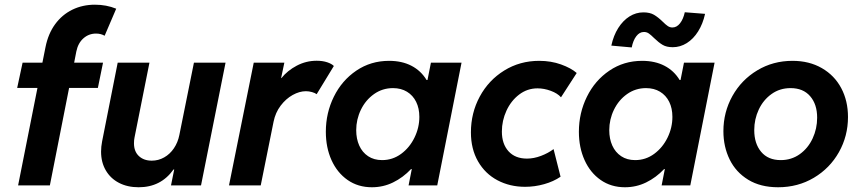

<svg xmlns="http://www.w3.org/2000/svg" viewBox="-20 -790 3664 818"><path d="M76.2 -522.9H160.6L173.8 -588.9Q185.1 -646 214.8 -686.8Q244.6 -727.5 288.3 -748.8Q332 -770 384.3 -770Q433.6 -770 475.1 -752.9L425.8 -637.7Q409.7 -647 389.2 -647Q358.4 -647 335.4 -626.7Q312.5 -606.4 305.2 -570.8L295.9 -522.9H418.9L397 -415.5H274.4L192.4 0H57.1L139.6 -415.5H53.2Z M836.4 0H708.5L722.2 -67.9H719.2Q665.5 7.8 570.8 7.8Q522.9 7.8 486.8 -11Q450.7 -29.8 430.7 -64.2Q410.6 -98.6 410.6 -144Q410.6 -165 415 -187.5L481.4 -522.9H616.7L553.2 -204.6Q550.8 -193.8 550.8 -179.7Q550.8 -144.5 571.8 -125Q592.8 -105.5 626.5 -105.5Q654.8 -105.5 679.4 -119.4Q704.1 -133.3 720.9 -158.2Q737.8 -183.1 744.1 -214.8L806.2 -522.9H940.9Z M1061 -522.9H1191.4L1177.7 -457.5H1179.2Q1204.6 -489.3 1244.4 -510.3Q1284.2 -531.2 1329.1 -531.2Q1354.5 -531.2 1374 -524.7Q1393.6 -518.1 1402.3 -508.8L1329.1 -388.7Q1322.3 -394 1309.3 -397.7Q1296.4 -401.4 1283.2 -401.4Q1255.9 -401.4 1226.8 -385.3Q1197.8 -369.1 1175.5 -339.6Q1153.3 -310.1 1145.5 -271.5L1090.8 0H955.6Z M1368.2 -228.5Q1368.2 -308.6 1402.3 -377.9Q1436.5 -447.3 1498 -489Q1559.6 -530.8 1637.7 -530.8Q1692.4 -530.8 1732.9 -509.8Q1773.4 -488.8 1797.4 -449.2H1801.3L1815.9 -522.9H1946.3L1842.8 0H1720.7L1734.4 -69.8H1731.4Q1696.8 -33.2 1654.5 -12.7Q1612.3 7.8 1564.5 7.8Q1505.4 7.8 1460.9 -23.2Q1416.5 -54.2 1392.3 -107.9Q1368.2 -161.6 1368.2 -228.5ZM1766.6 -292Q1766.6 -328.6 1752.9 -356.2Q1739.3 -383.8 1713.9 -399.2Q1688.5 -414.6 1654.3 -414.6Q1609.4 -414.6 1573.5 -389.2Q1537.6 -363.8 1517.6 -322.5Q1497.6 -281.2 1497.6 -235.4Q1497.6 -198.7 1510.5 -169.9Q1523.4 -141.1 1548.3 -124.5Q1573.2 -107.9 1607.9 -107.9Q1652.8 -107.9 1689 -134.5Q1725.1 -161.1 1745.8 -203.6Q1766.6 -246.1 1766.6 -292Z M1986.3 -226.1Q1986.3 -308.6 2023.9 -378.4Q2061.5 -448.2 2128.2 -489.5Q2194.8 -530.8 2277.3 -530.8Q2327.6 -530.8 2370.4 -515.4Q2413.1 -500 2437 -479L2370.1 -375.5Q2355 -392.6 2326.4 -403.1Q2297.9 -413.6 2270 -413.6Q2226.6 -413.6 2191.9 -387.2Q2157.2 -360.8 2137.7 -318.4Q2118.2 -275.9 2118.2 -229.5Q2118.2 -176.8 2146.5 -145.5Q2174.8 -114.3 2225.1 -114.3Q2254.4 -114.3 2285.2 -126Q2315.9 -137.7 2338.4 -154.8L2368.2 -37.1Q2338.4 -16.6 2298.3 -5.4Q2258.3 5.9 2217.3 5.9Q2151.9 5.9 2099.4 -22Q2046.9 -49.8 2016.6 -102.5Q1986.3 -155.3 1986.3 -226.1Z M2446.3 -228.5Q2446.3 -308.6 2480.5 -377.9Q2514.6 -447.3 2576.2 -489Q2637.7 -530.8 2715.8 -530.8Q2770.5 -530.8 2811 -509.8Q2851.6 -488.8 2875.5 -449.2H2879.4L2894 -522.9H3024.4L2920.9 0H2798.8L2812.5 -69.8H2809.6Q2774.9 -33.2 2732.7 -12.7Q2690.4 7.8 2642.6 7.8Q2583.5 7.8 2539.1 -23.2Q2494.6 -54.2 2470.5 -107.9Q2446.3 -161.6 2446.3 -228.5ZM2844.7 -292Q2844.7 -328.6 2831.1 -356.2Q2817.4 -383.8 2792 -399.2Q2766.6 -414.6 2732.4 -414.6Q2687.5 -414.6 2651.6 -389.2Q2615.7 -363.8 2595.7 -322.5Q2575.7 -281.2 2575.7 -235.4Q2575.7 -198.7 2588.6 -169.9Q2601.6 -141.1 2626.5 -124.5Q2651.4 -107.9 2686 -107.9Q2731 -107.9 2767.1 -134.5Q2803.2 -161.1 2824 -203.6Q2844.7 -246.1 2844.7 -292ZM2721.2 -737.3Q2748.5 -737.3 2766.1 -727.1Q2783.7 -716.8 2803.2 -697.8Q2815.9 -685.1 2825 -679Q2834 -672.9 2844.7 -672.9Q2863.3 -672.9 2877.2 -690.7Q2891.1 -708.5 2897.5 -737.8L2983.9 -731Q2974.6 -688.5 2954.3 -656.2Q2934.1 -624 2906 -606.4Q2877.9 -588.9 2846.2 -588.9Q2819.8 -588.9 2803 -598.9Q2786.1 -608.9 2766.6 -627.9Q2753.4 -641.1 2744.1 -647.5Q2734.9 -653.8 2723.6 -653.8Q2704.6 -653.8 2690.9 -635.7Q2677.2 -617.7 2671.4 -587.9L2584.5 -595.7Q2593.8 -638.7 2614 -670.7Q2634.3 -702.6 2661.9 -720Q2689.5 -737.3 2721.2 -737.3Z M3062 -231Q3062 -312 3100.3 -380.9Q3138.7 -449.7 3206.1 -490.2Q3273.4 -530.8 3356.4 -530.8Q3427.7 -530.8 3481.4 -499.8Q3535.2 -468.8 3564 -414.6Q3592.8 -360.4 3592.8 -291.5Q3592.8 -210.4 3554.2 -141.8Q3515.6 -73.2 3447.5 -32.7Q3379.4 7.8 3294.9 7.8Q3220.2 7.8 3167.7 -24.2Q3115.2 -56.2 3088.6 -110.6Q3062 -165 3062 -231ZM3461.4 -288.6Q3461.4 -345.7 3431.6 -380.1Q3401.9 -414.6 3348.1 -414.6Q3302.2 -414.6 3267.1 -389.4Q3231.9 -364.3 3212.6 -323.2Q3193.4 -282.2 3193.4 -235.8Q3193.4 -178.2 3222.9 -143.1Q3252.4 -107.9 3306.2 -107.9Q3352.1 -107.9 3387.5 -133.3Q3422.9 -158.7 3442.1 -200.2Q3461.4 -241.7 3461.4 -288.6Z"/></svg>

Font: Reddit Sans Chocolate
Style: Bold Italic
Weight: 700
Italic angle: -11.25°
Designer: Stephen Hutchings
Version: Version 1.013